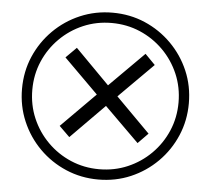

<svg xmlns="http://www.w3.org/2000/svg" viewBox="-56 -823 1040 947"><g transform="rotate(5 464.0 -349.0)"><path d="M304 -132 252 -183 421 -353 251 -522 303 -574 472 -403 643 -574 693 -523 523 -353 692 -183 642 -132 471 -301ZM464 64Q379 64 304 32Q229 0 172 -57Q115 -114 83 -189Q51 -264 51 -349Q51 -435 83 -509.5Q115 -584 172 -641Q229 -698 304 -730Q379 -762 464 -762Q550 -762 624.5 -730Q699 -698 756 -641Q813 -584 845 -509.5Q877 -435 877 -349Q877 -264 845 -189Q813 -114 756 -57Q699 0 624.5 32Q550 64 464 64ZM464 13Q539 13 604.5 -15Q670 -43 720 -93Q770 -143 798 -208.5Q826 -274 826 -349Q826 -424 798 -489.5Q770 -555 720 -605Q670 -655 604.5 -683Q539 -711 464 -711Q389 -711 323.5 -683Q258 -655 208 -605Q158 -555 130 -489.5Q102 -424 102 -349Q102 -274 130 -208.5Q158 -143 208 -93Q258 -43 323.5 -15Q389 13 464 13Z"/></g></svg>

Font: tamil15
Style: Book
Weight: 400
Designer: Jelle Bosma - Monotype Design Team
Foundry: Monotype Imaging Inc.
Version: Version 2.003